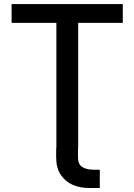

<svg xmlns="http://www.w3.org/2000/svg" viewBox="-20 -727 662 946"><path d="M444.3 109.4H471.7V199.2H417Q373.5 199.2 337.4 183.3Q301.3 167.5 279.1 133.8Q256.8 100.1 256.8 48.8V0H257.8V-614.3H37.1V-707H585V-614.3H365.2V0H364.3V48.8Q364.3 83 386 96.2Q407.7 109.4 444.3 109.4Z"/></svg>

Font: Pretendard Medium
Style: Regular
Weight: 500
Designer: Base glyphs from Inter by Rasmus Andersson; Hangeul glyphs from Noto Sans CJK(Source Han Sans) by Jang Soo-young and Kan
Foundry: Kil Hyung-jin
Version: Version 1.309